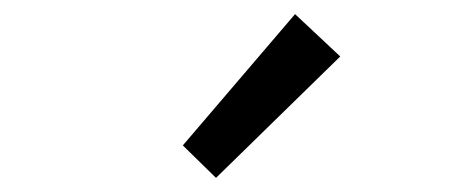

<svg xmlns="http://www.w3.org/2000/svg" viewBox="-20 -892 646 272"><path d="M286 -640 462 -812 398 -872 239 -686Z"/></svg>

Font: Noto Sans Mono CJK SC
Style: Regular
Weight: 400
Designer: Ryoko NISHIZUKA 西塚涼子 (kana, bopomofo & ideographs); Paul D. Hunt (Latin, Greek & Cyrillic); Sandoll Communications 산돌커뮤니
Foundry: Adobe
Version: Version 2.004;hotconv 1.0.118;makeotfexe 2.5.65603